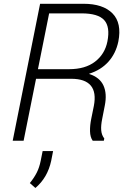

<svg xmlns="http://www.w3.org/2000/svg" viewBox="-20 -730 657 996"><path d="M167 -321.3 102.5 0H45.9L188 -710.4H413.1Q514.6 -710.4 563.7 -660.4Q612.8 -610.4 593.8 -514.2Q580.6 -452.1 542 -409.4Q503.4 -366.7 442.9 -347.7V-346.2Q497.6 -328.6 516.8 -286.1Q536.1 -243.7 523.4 -181.2L510.3 -114.3Q502.9 -78.6 505.1 -53.7Q507.3 -28.8 521 -11.7L518.6 0H460.9Q447.8 -18.1 447 -49.1Q446.3 -80.1 453.6 -115.2L466.8 -180.2Q480.5 -251 450.9 -286.1Q421.4 -321.3 349.6 -321.3ZM176.8 -371.1H338.4Q422.4 -371.1 473.1 -410.2Q523.9 -449.2 537.1 -514.6Q552.2 -590.8 520.5 -625.7Q488.8 -660.6 403.3 -660.6H234.9ZM245.6 104Q236.3 147.5 215.8 182.9Q195.3 218.3 163.6 245.1L134.8 219.7Q157.7 191.4 170.9 165Q184.1 138.7 190.9 105L201.2 53.7H255.4Z"/></svg>

Font: Franko
Style: Light Italic
Weight: 300
Designer: Google
Version: Version 1.200310; 2013